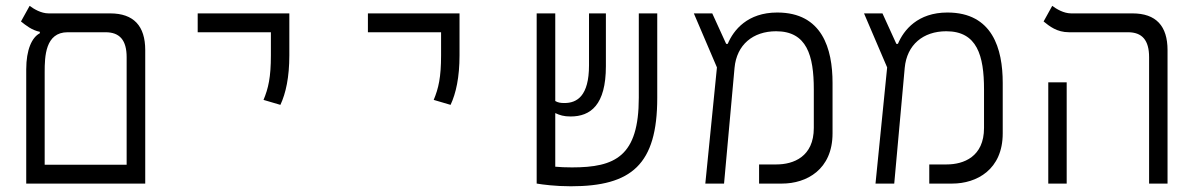

<svg xmlns="http://www.w3.org/2000/svg" viewBox="-20 -632 4142 661"><path d="M70.3 0H480V-459.5C480 -542.5 440.4 -585.9 359.4 -585.9H147.5C121.1 -585.9 96.7 -601.1 82 -611.8L52.2 -558.1C68.8 -544.9 89.8 -527.8 117.2 -522.5V-517.6C89.8 -503.4 70.3 -460.9 70.3 -393.1ZM212.9 -521H343.3C392.1 -521 416 -493.7 416 -435.1V-64.9H133.8V-383.8C133.8 -437 135.7 -521 212.9 -521Z M945.3 -271C963.9 -310.5 976.1 -366.2 976.1 -441.4V-585.9H660.6V-521H912.6V-441.4C912.6 -366.2 903.8 -327.6 887.2 -288.1Z M1531.2 -271C1549.8 -310.5 1562 -366.2 1562 -441.4V-585.9H1246.6V-521H1498.5V-441.4C1498.5 -366.2 1489.7 -327.6 1473.1 -288.1Z M1945.3 9.3C2154.3 9.3 2242.7 -65.4 2242.7 -294.9V-585.9H2179.2V-295.9C2179.2 -93.8 2098.1 -55.7 1949.2 -55.7C1927.2 -55.7 1907.7 -56.6 1891.6 -58.1V-242.7C1907.2 -235.4 1920.9 -231 1944.3 -231C2013.2 -231 2065.9 -270.5 2065.9 -404.3V-585.9H2007.8V-407.2C2007.8 -301.3 1966.3 -277.3 1923.3 -277.3C1909.7 -277.3 1900.9 -278.8 1891.6 -284.2V-585.9H1827.6V0H1828.1C1847.7 3.4 1892.1 9.3 1945.3 9.3Z M2408.2 0H2472.7L2508.8 -398.4C2516.1 -478 2572.3 -524.4 2651.9 -524.4C2757.8 -524.4 2781.7 -440.9 2781.7 -324.2V-191.4C2781.7 -92.3 2711.4 -65.9 2653.3 -65.9H2593.3V0H2672.4C2756.3 0 2846.2 -47.9 2846.2 -172.9V-346.7C2846.2 -463.9 2811 -588.9 2655.8 -588.9C2553.7 -588.9 2505.4 -528.8 2485.4 -481H2480L2432.1 -585.9H2368.7L2448.2 -399.9Z M2994.1 0H3058.6L3094.7 -398.4C3102.1 -478 3158.2 -524.4 3237.8 -524.4C3343.8 -524.4 3367.7 -440.9 3367.7 -324.2V-191.4C3367.7 -92.3 3297.4 -65.9 3239.3 -65.9H3179.2V0H3258.3C3342.3 0 3432.1 -47.9 3432.1 -172.9V-346.7C3432.1 -463.9 3397 -588.9 3241.7 -588.9C3139.6 -588.9 3091.3 -528.8 3071.3 -481H3065.9L3018.1 -585.9H2954.6L3034.2 -399.9Z M3936 0H3999.5V-459.5C3999.5 -542.5 3960 -585.9 3878.9 -585.9H3668C3641.6 -585.9 3617.2 -601.1 3602.5 -611.8L3572.8 -558.1C3593.3 -541.5 3618.7 -521 3660.2 -521H3863.3C3912.1 -521 3936 -493.7 3936 -435.1ZM3588.9 0H3652.3V-348.6H3588.9Z"/></svg>

Font: Cascadia Mono Light
Style: Regular
Weight: 300
Monospace: yes
Designer: Aaron Bell
Foundry: Saja Typeworks
Version: Version 2404.023